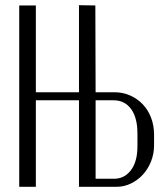

<svg xmlns="http://www.w3.org/2000/svg" viewBox="-20 -719 640 739"><path d="M118 -698V-364H284V-699L347 -698L348 -364H420Q453 -364 481 -351.5Q509 -339 529.5 -317.5Q550 -296 561.5 -266Q573 -236 573 -200V-160Q573 -127 561.5 -98Q550 -69 530.5 -47.5Q511 -26 484.5 -13Q458 0 429 0H284V-333H118V0H54V-698ZM509 -205Q509 -266 484.5 -299.5Q460 -333 417 -333H348V-31H419Q459 -31 484 -64Q509 -97 509 -156Z"/></svg>

Font: Moniqa Paragraph
Style: Regular
Weight: 400
Designer: Rajesh Rajput
Foundry: Rajesh Rajput
Version: Version 1.000